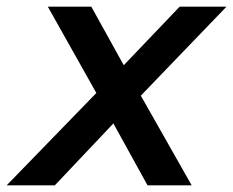

<svg xmlns="http://www.w3.org/2000/svg" viewBox="-70 -554 697 574"><path d="M-50 0 218 -276 73 -534H203L300 -359L467 -534H607L351 -268L503 0H371L269 -185L94 0Z"/></svg>

Font: Montserrat SemiBold
Style: Italic
Weight: 600
Italic angle: -11.3°
Designer: Julieta Ulanovsky
Foundry: Julieta Ulanovsky
Version: Version 9.000; ttfautohint (v1.8.4.7-5d5b)